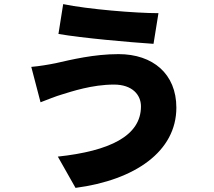

<svg xmlns="http://www.w3.org/2000/svg" viewBox="-20 -841 1040 933"><path d="M665 -324C665 -180 512 -107 261 -80L347 72C636 34 837 -105 837 -318C837 -482 723 -578 556 -578C437 -578 326 -551 251 -534C217 -527 169 -519 132 -516L177 -344C208 -356 253 -374 281 -382C327 -396 427 -430 534 -430C623 -430 665 -380 665 -324ZM287 -821 264 -676C380 -656 606 -636 726 -628L750 -777C640 -777 407 -796 287 -821Z"/></svg>

Font: Noto Sans KR Black
Style: Regular
Weight: 900
Designer: Ryoko NISHIZUKA 西塚涼子 (kana, bopomofo & ideographs); Paul D. Hunt (Latin, Greek & Cyrillic); Sandoll Communications 산돌커뮤니
Foundry: Adobe
Version: Version 2.004;hotconv 1.0.118;makeotfexe 2.5.65603